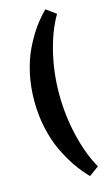

<svg xmlns="http://www.w3.org/2000/svg" viewBox="-124 -729 512 890"><g transform="rotate(-15 132.5 -284.0)"><path d="M191.9 116.2Q160.6 84 134 45.7Q107.4 7.3 83.5 -42.7Q59.6 -92.8 45.9 -155.5Q32.2 -218.3 32.2 -286.1Q32.2 -354.5 45.9 -417Q59.6 -479.5 83.5 -528.8Q107.4 -578.1 134 -615.7Q160.6 -653.3 191.9 -684.1L238.8 -649.9Q198.2 -581.1 175 -484.9Q151.9 -388.7 151.9 -288.1Q151.9 -185.5 175.3 -86.7Q198.7 12.2 238.8 82Z"/></g></svg>

Font: Grenze SemiBold
Style: Regular
Weight: 600
Designer: Renata Polastri
Foundry: Omnibus-Type
Version: Version 1.002;PS 001.002;hotconv 1.0.88;makeotf.lib2.5.64775